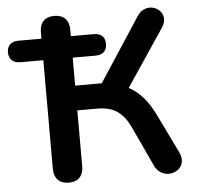

<svg xmlns="http://www.w3.org/2000/svg" viewBox="-72 -766 852 827"><g transform="rotate(-5 354.5 -352.5)"><path d="M192 8C234 8 256 -16 256 -57V-299H343C411 -299 453 -272 485 -203L564 -33C600 44 719 2 677 -82L595 -251C565 -312 530 -352 485 -376L650 -622C698 -693 596 -752 550 -680L371 -406H256V-527H355C387 -527 404 -544 404 -574C404 -603 387 -620 355 -620H256V-648C256 -690 233 -713 192 -713C152 -713 129 -690 129 -648V-620H30C-2 -620 -20 -603 -20 -574C-20 -544 -2 -527 30 -527H129V-57C129 -16 152 8 192 8Z"/></g></svg>

Font: SN Pro SemiBold
Style: Regular
Weight: 600
Designer: Tobias Whetton
Foundry: Supernotes
Version: Version 1.003;Glyphs 3.3 (3324)